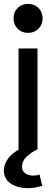

<svg xmlns="http://www.w3.org/2000/svg" viewBox="-20 -781 293 1005"><path d="M77.1 0V-527.3H176.3V0ZM127 -608.9Q94.2 -608.9 72.5 -630.6Q50.8 -652.3 50.8 -684.6Q50.8 -717.8 72.5 -739.3Q94.2 -760.7 127 -760.7Q159.7 -760.7 181.4 -739.3Q203.1 -717.8 203.1 -684.6Q203.1 -652.3 181.4 -630.6Q159.7 -608.9 127 -608.9ZM126.5 204.1Q94.2 204.1 65.2 194.1Q36.1 184.1 18.1 163.6Q0 143.1 0 111.3Q0 78.1 24.4 46.4Q48.8 14.6 103 -12.2H130.9V0H176.8Q140.6 18.1 117.9 40.5Q95.2 63 95.2 91.8Q95.2 113.8 112.1 126Q128.9 138.2 152.8 138.2Q171.9 138.2 187 132.8L201.2 191.4Q179.2 198.2 161.4 201.2Q143.6 204.1 126.5 204.1Z"/></svg>

Font: Schibsted Grotesk Medium
Style: Regular
Weight: 500
Designer: Bakken & Baeck AS, Henrik Kongsvoll
Foundry: Schibsted ASA
Version: Version 1.100;gftools[0.9.25]